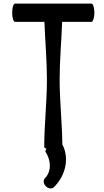

<svg xmlns="http://www.w3.org/2000/svg" viewBox="-20 -820 579 1072"><path d="M281 225C346 161 369 64 328 -14C327 -134 313 -254 313 -375C313 -483 323 -590 327 -698H491C499 -698 507 -721 507 -749C507 -777 499 -800 491 -800H64C55 -800 48 -777 48 -749C48 -721 55 -698 64 -698H228C232 -590 242 -483 242 -375C242 -250 227 -125 227 0C227 4 232 8 240 11C235 18 232 24 234 27C265 75 269 136 231 175C220 186 222 206 236 220C250 234 270 236 281 225Z"/></svg>

Font: Nupuram Condensed Medium
Style: Regular
Weight: 500
Width: 3
Designer: Santhosh Thottingal (santhosh.thottingal@gmail.com)
Foundry: SMC
Version: Version 1.000